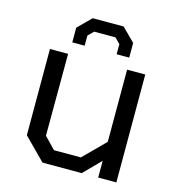

<svg xmlns="http://www.w3.org/2000/svg" viewBox="-106 -807 833 899"><g transform="rotate(15 310.0 -357.0)"><path d="M170 -580V-651L233 -714H383L446 -651V-580H385V-629L359 -655H256L230 -629V-580ZM181 0 77 -105V-523H165L164 -126L218 -70H348L451 -173V-523H539V0H451V-81L371 0Z"/></g></svg>

Font: Tomorrow
Style: Regular
Weight: 400
Designer: Tony de Marco, Monica Rizzolli
Foundry: Just in Type
Version: Version 2.002